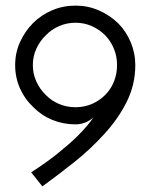

<svg xmlns="http://www.w3.org/2000/svg" viewBox="-20 -655 565 684"><path d="M143 -317Q122 -337 109.5 -364.5Q97 -392 97 -423Q97 -454 109.5 -481.5Q122 -509 143 -529Q163 -550 190.5 -562Q218 -574 249 -574Q280 -574 307 -562Q334 -550 355 -529Q375 -508 386 -481Q397 -454 397 -423Q397 -392 386 -364.5Q375 -337 355 -317Q334 -296 307 -284.5Q280 -273 249 -273Q218 -273 190.5 -284.5Q163 -296 143 -317ZM351 -177Q400 -230 431 -291.5Q462 -353 462 -423Q462 -466 445.5 -505Q429 -544 401 -572Q371 -601 332 -618Q293 -635 249 -635Q205 -635 166 -618.5Q127 -602 98 -573Q69 -544 51.5 -505.5Q34 -467 34 -423Q34 -379 51 -340.5Q68 -302 98 -274Q127 -244 166 -228Q205 -212 249 -212Q267 -212 283.5 -218.5Q300 -225 313 -237Q303 -222 288.5 -205Q274 -188 255 -169Q225 -140 184.5 -107.5Q144 -75 91 -41Q101 -28 111 -16Q121 -4 131 9Q186 -31 244 -77Q302 -123 351 -177Z"/></svg>

Font: Josefin Slab Thin SemiBold
Style: Regular
Weight: 600
Version: Version 2.000